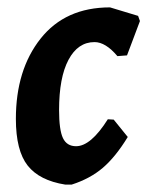

<svg xmlns="http://www.w3.org/2000/svg" viewBox="-20 -492 399 520"><path d="M278 -472 354 -449 359 -435 324 -342 298 -340Q266 -378 236 -378Q191 -378 165.5 -330Q140 -282 140 -194Q140 -140 150.5 -118Q161 -96 186 -96Q226 -96 272 -169L288 -168L326 -121Q293 -67 258.5 -37.5Q224 -8 174 8H157Q87 -3 55 -43.5Q23 -84 23 -170Q23 -303 90 -387.5Q157 -472 278 -472Z"/></svg>

Font: Alegreya Sans
Style: Bold Italic
Weight: 700
Italic angle: -7°
Designer: Juan Pablo del Peral
Foundry: Huerta Tipografica
Version: Version 2.007